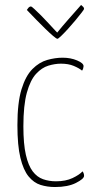

<svg xmlns="http://www.w3.org/2000/svg" viewBox="-20 -742 392 772"><path d="M201 10Q170 10 143 1.5Q116 -7 95 -32.5Q74 -58 62 -107.5Q50 -157 50 -239Q50 -329 66.5 -383Q83 -437 110.5 -464.5Q138 -492 170 -501Q202 -510 232 -510Q264 -510 290 -499Q316 -488 316 -476Q316 -473 314.5 -467.5Q313 -462 310 -458Q298 -468 276.5 -477Q255 -486 225 -486Q201 -486 174.5 -478Q148 -470 125 -445Q102 -420 88 -369.5Q74 -319 74 -234Q74 -163 84 -119.5Q94 -76 111.5 -53Q129 -30 153 -21.5Q177 -13 205 -13Q244 -13 271.5 -26Q299 -39 312 -53Q315 -49 316.5 -44.5Q318 -40 318 -35Q318 -23 285.5 -6.5Q253 10 201 10ZM211 -586Q207 -586 193.5 -597.5Q180 -609 162 -626.5Q144 -644 127 -661.5Q110 -679 99 -690.5Q88 -702 88 -702Q88 -702 93 -709Q98 -716 105 -716Q107 -716 118.5 -705.5Q130 -695 145.5 -679.5Q161 -664 175.5 -648Q190 -632 200 -621.5Q210 -611 210 -611Q231 -637 253.5 -662.5Q276 -688 291 -705Q306 -722 306 -722Q311 -718 314.5 -714.5Q318 -711 318 -706Q318 -704 308 -691Q298 -678 283.5 -660.5Q269 -643 253.5 -626Q238 -609 226 -597.5Q214 -586 211 -586Z"/></svg>

Font: Yanone Kaffeesatz ExtraLight
Style: Regular
Weight: 200
Designer: Yanone (Cyrillic: Daniel Pouzeot, Huerta Tipografica, and Cyreal)
Foundry: Yanone
Version: Version 2.003